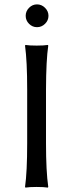

<svg xmlns="http://www.w3.org/2000/svg" viewBox="-20 -853 334 876"><path d="M112.5 -744.4Q97.2 -759.8 97.2 -780.8Q97.2 -801.8 112.5 -817.4Q127.9 -833 148.9 -833Q169.9 -833 185.5 -817.4Q201.2 -801.8 201.2 -780.8Q201.2 -759.8 185.5 -744.4Q169.9 -729 148.9 -729Q127.9 -729 112.5 -744.4ZM104 -444.8Q104 -573.7 94.2 -645L96.2 -647.9Q114.3 -645 147.2 -645Q180.2 -645 198.2 -647.9L200.2 -645Q190.4 -579.1 189.9 -444.8V-200.2Q189.9 -71.3 200.2 0L198.2 2.9Q180.2 0 147 0Q113.8 0 96.2 2.9L94.2 0Q104 -67.9 104 -200.2Z"/></svg>

Font: Biolilbert
Style: Regular
Weight: 400
Designer: Philipp H. Poll
Foundry: Philipp H. Poll
Version: Version 1.1.0